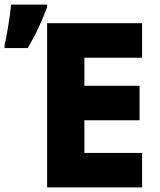

<svg xmlns="http://www.w3.org/2000/svg" viewBox="-78 -815 698 835"><path d="M-58 -622Q-52 -645 -46.5 -676Q-41 -707 -36.5 -739Q-32 -771 -30 -795H127V-783Q111 -742 91 -698Q71 -654 43 -606H-58ZM127 0V-714H540V-564H289V-442H529V-292H289V-150H540V0Z"/></svg>

Font: Noto Sans Mono Black
Style: Regular
Weight: 900
Designer: Monotype Design Team
Foundry: Monotype Imaging Inc.
Version: Version 2.014